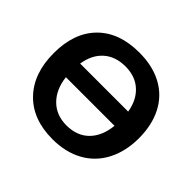

<svg xmlns="http://www.w3.org/2000/svg" viewBox="-165 -898 1107 1107"><g transform="rotate(45 389.0 -344.0)"><path d="M735.8 -347.2Q735.8 -239.7 693.4 -158.2Q650.9 -76.7 571.8 -33.4Q492.7 9.8 387.2 9.8Q225.1 9.8 133.1 -85.7Q41 -181.2 41 -347.2Q41 -512.7 132.8 -605.5Q224.6 -698.2 388.2 -698.2Q496.1 -698.2 574.7 -656Q653.3 -613.8 694.6 -533.9Q735.8 -454.1 735.8 -347.2ZM387.2 -103.5Q472.7 -103.5 524.2 -154.5Q575.7 -205.6 585.4 -297.9H189Q199.2 -208.5 251.7 -156Q304.2 -103.5 387.2 -103.5ZM388.2 -585Q307.1 -585 255.9 -539.8Q204.6 -494.6 191.4 -411.6H583Q569.8 -492.7 519 -538.8Q468.3 -585 388.2 -585Z"/></g></svg>

Font: Liberation Sans
Style: Bold
Weight: 700
Designer: Steve Matteson
Foundry: Ascender Corporation
Version: Version 2.1.5